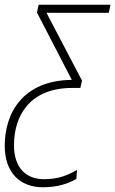

<svg xmlns="http://www.w3.org/2000/svg" viewBox="-44 -550 486 810"><path d="M137 240C201 240 244 224 278 205L281 167C242 189 203 206 142 206C64 206 15 156 15 63C15 -65 84 -179 261 -179H295L302 -210L152 -496H415L422 -530H119L112 -497L259 -213C54 -211 -24 -75 -24 65C-24 179 41 240 137 240Z"/></svg>

Font: Noto Sans SemiCondensed ExtraLight
Style: Italic
Weight: 200
Width: 4
Italic angle: -12°
Designer: Monotype Design Team
Foundry: Monotype Imaging Inc.
Version: Version 2.013